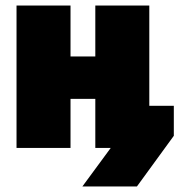

<svg xmlns="http://www.w3.org/2000/svg" viewBox="-20 -537 661 697"><path d="M40 0H236V-178H326V0H382L279 140H477L611 -44V-153H522V-517H326V-332H236V-517H40Z"/></svg>

Font: Finlandica Black
Style: Regular
Weight: 900
Designer: Niklas Ekholm, Juho Hiilivirta, Jaakko Suomalainen
Foundry: Helsinki Type Studio
Version: Version 2.000;Glyphs 3.2 (3202)